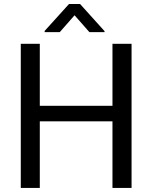

<svg xmlns="http://www.w3.org/2000/svg" viewBox="-20 -927 753 947"><path d="M628.9 0V-710.9H534.7V-405.3H176.3V-710.9H82.5V0H176.3V-328.6H534.7V0ZM495.6 -773.4 375 -907.2H320.3L200.2 -774.4V-768.6H274.9L347.7 -851.6L420.9 -768.6H495.6Z"/></svg>

Font: Roboto1
Style: rg
Weight: 400
Designer: Google
Version: Version 2.137; 2017